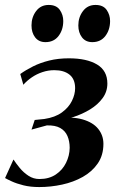

<svg xmlns="http://www.w3.org/2000/svg" viewBox="-36 -749 473 777"><path d="M123 8Q87 8 59 1Q31 -6 12 -14.8Q-7 -23.5 -15.5 -28.5L18.5 -103.5Q29 -87.5 44.2 -69Q59.5 -50.5 79.5 -37.5Q99.5 -24.5 123.5 -24.5Q162.5 -24.5 189.8 -42.8Q217 -61 231.2 -90Q245.5 -119 246 -150.5Q246 -177.5 237 -198.5Q228 -219.5 207.8 -231Q187.5 -242.5 153.5 -241.5L91.5 -224.5L104.5 -263.5L143.5 -267.5Q187 -274 214.5 -294Q242 -314 255 -340.5Q268 -367 268 -392Q268 -428.5 245.5 -446.8Q223 -465 184 -465Q159 -465 135.8 -457.2Q112.5 -449.5 92.8 -436Q73 -422.5 58.5 -406L46 -449.5Q69 -466 98 -480.5Q127 -495 163.2 -504Q199.5 -513 242.5 -513Q315 -513 356.8 -488Q398.5 -463 398.5 -411Q398.5 -378 379.2 -351.8Q360 -325.5 328.5 -306.2Q297 -287 260.2 -275.2Q223.5 -263.5 189.5 -259.5L191 -269.5Q255 -278 297.5 -266Q340 -254 361.2 -227.8Q382.5 -201.5 382.5 -167Q382.5 -121 359.8 -87.8Q337 -54.5 299.2 -33.2Q261.5 -12 215.5 -2Q169.5 8 123 8ZM148 -578.5Q121 -578.5 106.2 -597.8Q91.5 -617 91.5 -646Q91.5 -679.5 110.2 -704.2Q129 -729 161 -729Q192 -729 206 -709Q220 -689 220 -664Q220 -628.5 201 -603.5Q182 -578.5 148 -578.5ZM337.5 -578.5Q310.5 -578.5 295.8 -597.8Q281 -617 281 -646Q281 -679.5 299.8 -704.2Q318.5 -729 350.5 -729Q381.5 -729 395.5 -709Q409.5 -689 409.5 -664Q409.5 -628.5 390.5 -603.5Q371.5 -578.5 337.5 -578.5Z"/></svg>

Font: Merriweather 144pt SemiBold
Style: Italic
Weight: 600
Italic angle: -7.8°
Version: Version 2.101